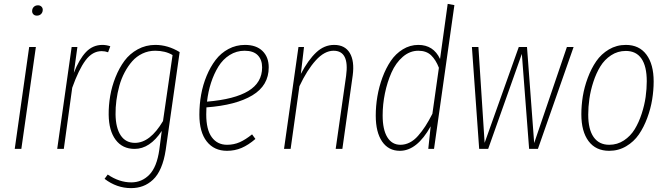

<svg xmlns="http://www.w3.org/2000/svg" viewBox="-20 -760 3404 980"><path d="M168 -680.2Q157.2 -680.2 150.6 -686.8Q144 -693.4 144 -703.1Q144 -716.3 152.3 -724.6Q160.6 -732.9 173.8 -732.9Q184.6 -732.9 191.4 -726.3Q198.2 -719.7 198.2 -710Q198.2 -697.3 189.9 -688.7Q181.6 -680.2 168 -680.2ZM163.1 -520 88.9 0H55.2L128.9 -520Z M502.9 -530.8Q522.5 -530.8 543 -523.9L531.7 -493.2Q516.1 -499 499 -499Q451.7 -499 416.7 -452.1Q381.8 -405.3 348.6 -312L305.7 0H272L345.7 -520H375L356.9 -388.2Q384.3 -458 418.9 -494.4Q453.6 -530.8 502.9 -530.8Z M772.9 -530.8Q836.9 -530.8 897 -494.1L825.7 5.9Q817.9 58.1 801.3 96.7Q784.7 135.3 760.7 157.5Q736.8 179.7 709.2 189.9Q681.6 200.2 648.9 200.2Q575.7 200.2 513.7 152.8L529.8 130.9Q588.4 170.9 649.9 170.9Q704.6 170.9 742.7 131.3Q780.8 91.8 793 4.9L805.7 -91.8Q745.1 0 667 0Q605 0 570.3 -46.4Q535.6 -92.8 534.7 -174.8Q534.2 -222.2 542.5 -270.5Q550.8 -318.8 569.6 -366Q588.4 -413.1 615.2 -449.5Q642.1 -485.8 683.1 -508.3Q724.1 -530.8 772.9 -530.8ZM772 -501Q737.3 -501 707 -486.6Q676.8 -472.2 655 -447.5Q633.3 -422.9 616.2 -390.6Q599.1 -358.4 589.1 -321.8Q579.1 -285.2 574.2 -248.3Q569.3 -211.4 569.8 -175.8Q570.8 -106.9 596.2 -68.8Q621.6 -30.8 668.9 -30.8Q746.1 -30.8 812 -142.1L860.8 -479Q824.2 -501 772 -501Z M1351.6 -416Q1351.6 -323.7 1268.1 -273.4Q1184.6 -223.1 1033.7 -211.9Q1032.7 -199.7 1032.7 -175.8Q1032.7 -98.1 1061 -59.6Q1089.4 -21 1138.7 -21Q1173.8 -21 1203.6 -34.2Q1233.4 -47.4 1266.6 -74.2L1283.7 -50.8Q1248 -20 1213.4 -5.1Q1178.7 9.8 1138.7 9.8Q1072.8 9.8 1035.2 -38.1Q997.6 -85.9 997.6 -174.8Q997.6 -226.6 1006.6 -276.9Q1015.6 -327.1 1034.7 -373Q1053.7 -418.9 1080.6 -454.1Q1107.4 -489.3 1146.2 -510Q1185.1 -530.8 1230.5 -530.8Q1288.1 -530.8 1319.8 -499.8Q1351.6 -468.8 1351.6 -416ZM1228.5 -501Q1187 -501 1152.3 -479.2Q1117.7 -457.5 1094.7 -420.2Q1071.8 -382.8 1057.1 -337.6Q1042.5 -292.5 1036.6 -241.2Q1177.2 -252.9 1247.6 -295.7Q1317.9 -338.4 1317.9 -416Q1317.9 -455.1 1295.7 -478Q1273.4 -501 1228.5 -501Z M1685.5 -530.8Q1740.7 -530.8 1765.4 -489.5Q1790 -448.2 1780.3 -375L1727.5 0H1693.4L1746.6 -373Q1764.2 -501 1682.6 -501Q1636.2 -501 1591.6 -451.7Q1546.9 -402.3 1508.3 -319.8L1463.4 0H1429.7L1503.4 -520H1531.7L1515.6 -382.8Q1553.2 -454.1 1594 -492.4Q1634.8 -530.8 1685.5 -530.8Z M2265.1 -740.2 2299.3 -733.9 2195.3 0H2166L2178.2 -115.2Q2108.4 9.8 2021 9.8Q1962.9 9.8 1930.4 -37.6Q1897.9 -85 1897.9 -169.9Q1897.9 -218.3 1906.2 -267.8Q1914.6 -317.4 1932.1 -364.7Q1949.7 -412.1 1974.6 -449Q1999.5 -485.8 2036.1 -508.3Q2072.8 -530.8 2115.2 -530.8Q2192.4 -530.8 2226.1 -459ZM2115.2 -501Q2071.8 -501 2035.9 -470Q2000 -439 1978.3 -389.9Q1956.5 -340.8 1944.8 -283.9Q1933.1 -227.1 1933.1 -170.9Q1933.1 -98.6 1956.8 -59.8Q1980.5 -21 2023.9 -21Q2048.3 -21 2071 -32.5Q2093.8 -43.9 2113.8 -66.7Q2133.8 -89.4 2150.9 -115.7Q2168 -142.1 2187 -179.2L2220.2 -414.1Q2204.6 -454.6 2180.4 -477.8Q2156.2 -501 2115.2 -501Z M2907.7 -520 2725.6 0H2680.7L2643.6 -484.9L2471.7 0H2425.8L2388.7 -520H2421.9L2453.6 -30.8L2627.9 -520H2669.9L2706.5 -29.8L2873.5 -520Z M3089.4 9.8Q3021 9.8 2984.1 -39.6Q2947.3 -88.9 2947.3 -176.8Q2947.3 -221.7 2954.8 -268.6Q2962.4 -315.4 2980.2 -363Q2998 -410.6 3023.4 -447.5Q3048.8 -484.4 3087.9 -507.6Q3127 -530.8 3174.3 -530.8Q3242.7 -530.8 3279.5 -481.2Q3316.4 -431.6 3316.4 -344.2Q3316.4 -299.3 3308.8 -252.4Q3301.3 -205.6 3283.7 -158Q3266.1 -110.4 3240.7 -73.5Q3215.3 -36.6 3176 -13.4Q3136.7 9.8 3089.4 9.8ZM3089.4 -21Q3130.9 -21 3164.6 -43.2Q3198.2 -65.4 3219.5 -100.1Q3240.7 -134.8 3255.1 -179Q3269.5 -223.1 3275.4 -264.9Q3281.2 -306.6 3281.2 -345.2Q3281.2 -421.4 3254.2 -460.7Q3227.1 -500 3174.3 -500Q3132.8 -500 3099.1 -477.8Q3065.4 -455.6 3044.2 -420.9Q3022.9 -386.2 3008.5 -341.8Q2994.1 -297.4 2988.3 -255.6Q2982.4 -213.9 2982.4 -174.8Q2982.4 -99.6 3010 -60.3Q3037.6 -21 3089.4 -21Z"/></svg>

Font: Fira Sans Compressed UltraLight
Style: Italic
Weight: 200
Width: 3
Italic angle: -8°
Designer: Carrois Corporate & Edenspiekermann AG
Foundry: Carrois Corporate GbR & Edenspiekermann AG
Version: Version 4.203;PS 004.203;hotconv 1.0.88;makeotf.lib2.5.64775